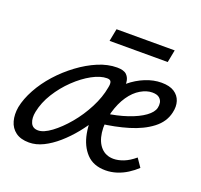

<svg xmlns="http://www.w3.org/2000/svg" viewBox="-106 -693 861 822"><g transform="rotate(20 324.5 -282.0)"><path d="M104 10Q66 10 43 -7Q20 -24 12 -53Q4 -82 10 -117Q18 -157 41.5 -200Q65 -243 100 -282Q135 -321 177.5 -352.5Q220 -384 264 -402.5Q308 -421 350 -421Q381 -421 394 -408Q407 -395 408.5 -374.5Q410 -354 405 -331Q398 -298 382 -260.5Q366 -223 343 -184.5Q320 -146 292 -111.5Q264 -77 232.5 -49.5Q201 -22 168.5 -6Q136 10 104 10ZM123 -52Q148 -52 182.5 -77.5Q217 -103 251 -143.5Q285 -184 310 -232.5Q335 -281 343 -327Q347 -345 343.5 -354Q340 -363 325 -363Q295 -363 257.5 -342.5Q220 -322 184 -287.5Q148 -253 121.5 -210.5Q95 -168 86 -123Q80 -93 89 -72.5Q98 -52 123 -52ZM452 10Q397 10 365.5 -23.5Q334 -57 324 -111Q314 -165 324 -225Q331 -269 353.5 -305Q376 -341 408.5 -368Q441 -395 478 -410Q515 -425 551 -425Q588 -425 609.5 -411Q631 -397 638.5 -373.5Q646 -350 639 -321Q629 -276 588.5 -245Q548 -214 488 -196Q428 -178 359 -170L362 -218Q421 -226 466.5 -241.5Q512 -257 539.5 -277Q567 -297 572 -318Q575 -330 573 -342Q571 -354 560.5 -363Q550 -372 528 -372Q503 -372 475.5 -356Q448 -340 426 -308Q404 -276 391 -230Q378 -178 383.5 -136.5Q389 -95 411 -71.5Q433 -48 468 -48Q489 -48 513.5 -57.5Q538 -67 564 -89L590 -51Q572 -34 550 -20Q528 -6 503 2Q478 10 452 10ZM280 -517 291 -574H556L545 -517Z"/></g></svg>

Font: Ysabeau Infant Medium
Style: Italic
Weight: 500
Italic angle: -12°
Designer: Christian Thalmann (Catharsis Fonts)
Version: Version 2.001;gftools[0.9.30]; featfreeze: ss01,ss02,lnum